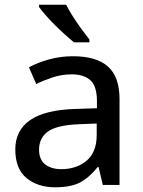

<svg xmlns="http://www.w3.org/2000/svg" viewBox="-20 -786 608 816"><path d="M290 -547Q390 -547 439 -503Q488 -459 488 -365V0H417L399 -76H395Q360 -32 321 -11Q282 10 214 10Q141 10 93 -29Q45 -68 45 -151Q45 -232 108 -275.5Q171 -319 300 -323L392 -326V-356Q392 -420 364 -445Q336 -470 285 -470Q243 -470 205 -457.5Q167 -445 134 -429L103 -500Q140 -520 188.5 -533.5Q237 -547 290 -547ZM315 -258Q220 -254 183 -226.5Q146 -199 146 -150Q146 -107 172.5 -87Q199 -67 240 -67Q305 -67 348 -103Q391 -139 391 -213V-261ZM261 -766Q272 -744 289.5 -716.5Q307 -689 326 -663Q345 -637 360 -618V-606H294Q277 -620 255.5 -639.5Q234 -659 212.5 -680.5Q191 -702 173.5 -722Q156 -742 146 -756V-766Z"/></svg>

Font: Noto Sans Sundanese Medium
Style: Regular
Weight: 500
Version: Version 2.003